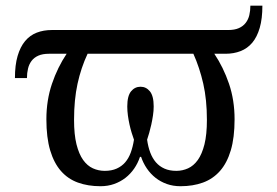

<svg xmlns="http://www.w3.org/2000/svg" viewBox="-20 -641 969 671"><path d="M610.8 9.8Q585 9.8 563 2Q541 -5.9 523.7 -19.5Q506.3 -33.2 493.4 -52Q480.5 -70.8 473.1 -92.8H469.2Q461.9 -70.8 449 -52Q436 -33.2 418.5 -19.5Q400.9 -5.9 378.9 2Q356.9 9.8 331.1 9.8Q287.6 9.8 252.4 -2.9Q217.3 -15.6 192.9 -43.5Q168.5 -71.3 155.3 -115.7Q142.1 -160.2 142.1 -224.1Q142.1 -290.5 161.6 -348.1Q181.2 -405.8 212.9 -453.1H150.9Q128.9 -453.1 114 -446.5Q99.1 -439.9 90.3 -428.2Q81.5 -416.5 77.9 -401.1Q74.2 -385.7 74.2 -368.2H32.2Q32.2 -413.6 41.5 -445.3Q50.8 -477.1 67.6 -497.3Q84.5 -517.6 108.4 -526.9Q132.3 -536.1 161.1 -536.1H777.8Q799.8 -536.1 814.7 -542.7Q829.6 -549.3 838.6 -561Q847.7 -572.8 851.3 -588.1Q855 -603.5 855 -621.1H897Q897 -575.7 887.7 -543.7Q878.4 -511.7 861.6 -491.7Q844.7 -471.7 820.8 -462.4Q796.9 -453.1 768.1 -453.1H729Q760.7 -405.8 780.3 -348.4Q799.8 -291 799.8 -224.1Q799.8 -160.2 786.6 -115.7Q773.4 -71.3 748.8 -43.5Q724.1 -15.6 689.2 -2.9Q654.3 9.8 610.8 9.8ZM286.1 -453.1Q263.2 -404.3 251 -348.4Q238.8 -292.5 238.8 -222.2Q238.8 -170.9 247.3 -136.7Q255.9 -102.5 270.5 -82Q285.2 -61.5 304.7 -52.7Q324.2 -43.9 346.2 -43.9Q370.1 -43.9 387.7 -51.8Q405.3 -59.6 417.5 -73.7Q429.7 -87.9 437 -107.9Q444.3 -127.9 448.2 -152.8Q444.3 -163.1 440.2 -176.8Q436 -190.4 432.6 -205.8Q429.2 -221.2 427 -237.3Q424.8 -253.4 424.8 -269Q424.8 -305.7 438 -321.8Q451.2 -337.9 471.2 -337.9Q490.7 -337.9 503.9 -321.8Q517.1 -305.7 517.1 -269Q517.1 -253.4 514.6 -237.3Q512.2 -221.2 508.8 -205.8Q505.4 -190.4 501.5 -176.8Q497.6 -163.1 494.1 -152.8Q497.6 -127.9 505.1 -107.9Q512.7 -87.9 524.9 -73.7Q537.1 -59.6 554.7 -51.8Q572.3 -43.9 596.2 -43.9Q617.7 -43.9 637.2 -52.7Q656.7 -61.5 671.4 -82Q686 -102.5 694.6 -136.7Q703.1 -170.9 703.1 -222.2Q703.1 -292.5 690.4 -348.4Q677.7 -404.3 655.8 -453.1Z"/></svg>

Font: Droid Serif
Style: Regular
Weight: 400
Designer: Monotype Design team
Foundry: Monotype Imaging Inc.
Version: Version 1.03